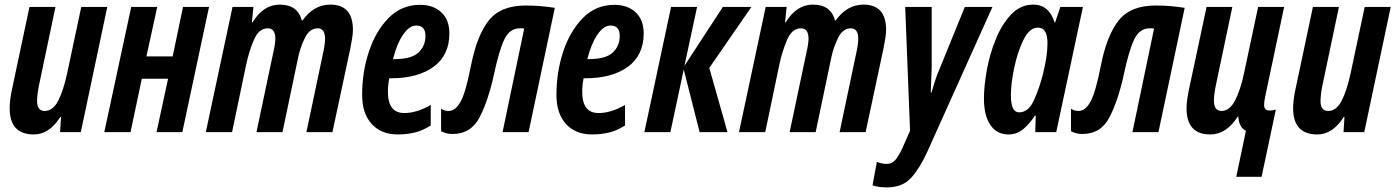

<svg xmlns="http://www.w3.org/2000/svg" viewBox="-20 -574 6061 834"><path d="M242 -66H245L241 0H331L446 -544H333L272 -257Q256 -182 233 -137Q210 -92 174 -92Q141 -92 141 -135Q141 -151 144 -172.5Q147 -194 152 -216L221 -544H108L33 -190Q22 -141 22 -104Q22 10 127 10Q194 10 242 -66Z M547 0 596 -232H710L660 0H772L888 -544H775L730 -329H616L663 -544H550L433 0Z M988 0 1049 -292Q1061 -349 1082.5 -400Q1104 -451 1143 -451Q1176 -451 1176 -406Q1176 -383 1166 -341L1094 0H1207L1275 -324Q1284 -368 1304.5 -409.5Q1325 -451 1360 -451Q1392 -451 1392 -405Q1392 -381 1382 -337L1311 0H1424L1502 -365Q1506 -386 1509.5 -407Q1513 -428 1513 -444Q1513 -554 1415 -554Q1343 -554 1294 -485H1291Q1273 -554 1195 -554Q1124 -554 1077 -477H1074L1081 -544H990L874 0Z M1851 -29V-118Q1790 -83 1736 -83Q1665 -83 1665 -175Q1665 -205 1671 -234H1679Q1795 -234 1863.5 -284Q1932 -334 1932 -429Q1932 -488 1897 -520.5Q1862 -553 1805 -553Q1724 -553 1668 -496Q1612 -439 1582.5 -350Q1553 -261 1553 -162Q1553 -81 1594.5 -35.5Q1636 10 1708 10Q1747 10 1782 1.5Q1817 -7 1851 -29ZM1788 -463Q1828 -463 1828 -418Q1828 -374 1797.5 -345.5Q1767 -317 1690 -317H1687Q1704 -384 1731 -423.5Q1758 -463 1788 -463Z M2125 -248Q2148 -356 2171 -403.5Q2194 -451 2238 -451Q2251 -451 2257 -450L2163 0H2276L2390 -540Q2356 -545 2328 -547.5Q2300 -550 2263 -550Q2155 -550 2103.5 -485.5Q2052 -421 2026 -290Q2003 -172 1980.5 -132Q1958 -92 1929 -92Q1909 -92 1896 -102V-4Q1919 8 1945 8Q2026 8 2063.5 -65Q2101 -138 2125 -248Z M2695 -29V-118Q2634 -83 2580 -83Q2509 -83 2509 -175Q2509 -205 2515 -234H2523Q2639 -234 2707.5 -284Q2776 -334 2776 -429Q2776 -488 2741 -520.5Q2706 -553 2649 -553Q2568 -553 2512 -496Q2456 -439 2426.5 -350Q2397 -261 2397 -162Q2397 -81 2438.5 -35.5Q2480 10 2552 10Q2591 10 2626 1.5Q2661 -7 2695 -29ZM2632 -463Q2672 -463 2672 -418Q2672 -374 2641.5 -345.5Q2611 -317 2534 -317H2531Q2548 -384 2575 -423.5Q2602 -463 2632 -463Z M2892 0 2950 -272 3019 0H3140L3061 -279L3244 -544H3120L2953 -288L3008 -544H2895L2779 0Z M3304 0 3365 -292Q3377 -349 3398.5 -400Q3420 -451 3459 -451Q3492 -451 3492 -406Q3492 -383 3482 -341L3410 0H3523L3591 -324Q3600 -368 3620.5 -409.5Q3641 -451 3676 -451Q3708 -451 3708 -405Q3708 -381 3698 -337L3627 0H3740L3818 -365Q3822 -386 3825.5 -407Q3829 -428 3829 -444Q3829 -554 3731 -554Q3659 -554 3610 -485H3607Q3589 -554 3511 -554Q3440 -554 3393 -477H3390L3397 -544H3306L3190 0Z M4008 85 4291 -544H4171L4061 -274Q4053 -257 4043.5 -228.5Q4034 -200 4026 -172H4023Q4024 -199 4025 -226.5Q4026 -254 4027 -280V-544H3912L3933 -6L3899 71Q3884 103 3869.5 120.5Q3855 138 3830 138Q3810 138 3789 129L3770 231Q3795 240 3832 240Q3901 240 3939 197Q3977 154 4008 85Z M4371 -160Q4371 -210 4385.5 -279.5Q4400 -349 4426 -401.5Q4452 -454 4488 -454Q4530 -454 4530 -387Q4530 -362 4526 -331Q4522 -300 4510 -251Q4496 -195 4472 -140.5Q4448 -86 4407 -86Q4371 -86 4371 -160ZM4476 -72H4479L4477 0H4568L4684 -544H4586L4563 -476H4561Q4537 -554 4468 -554Q4413 -554 4372.5 -511.5Q4332 -469 4305.5 -404Q4279 -339 4266.5 -269.5Q4254 -200 4254 -146Q4254 -72 4282 -31Q4310 10 4360 10Q4397 10 4424 -12.5Q4451 -35 4476 -72Z M4861 -248Q4884 -356 4907 -403.5Q4930 -451 4974 -451Q4987 -451 4993 -450L4899 0H5012L5126 -540Q5092 -545 5064 -547.5Q5036 -550 4999 -550Q4891 -550 4839.5 -485.5Q4788 -421 4762 -290Q4739 -172 4716.5 -132Q4694 -92 4665 -92Q4645 -92 4632 -102V-4Q4655 8 4681 8Q4762 8 4799.5 -65Q4837 -138 4861 -248Z M5460 194 5522 -98Q5509 -94 5495 -94Q5471 -94 5471 -118Q5471 -129 5474 -145.5Q5477 -162 5481 -180L5558 -544H5445L5384 -257Q5368 -182 5344.5 -137Q5321 -92 5286 -92Q5253 -92 5253 -137Q5253 -152 5256 -173Q5259 -194 5264 -216L5333 -544H5221L5146 -192Q5141 -170 5137.5 -145.5Q5134 -121 5134 -104Q5134 10 5237 10Q5307 10 5356 -67H5359Q5362 -20 5392 -6L5350 194Z M5817 -66H5820L5816 0H5906L6021 -544H5908L5847 -257Q5831 -182 5808 -137Q5785 -92 5749 -92Q5716 -92 5716 -135Q5716 -151 5719 -172.5Q5722 -194 5727 -216L5796 -544H5683L5608 -190Q5597 -141 5597 -104Q5597 10 5702 10Q5769 10 5817 -66Z"/></svg>

Font: Noto Sans Display Condensed
Style: Bold Italic
Weight: 700
Width: 3
Designer: Monotype Design team
Foundry: Monotype Imaging Inc.
Version: 1.000